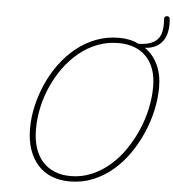

<svg xmlns="http://www.w3.org/2000/svg" viewBox="-73 -1262 1215 1347"><g transform="rotate(5 535.0 -588.5)"><path d="M469 19Q398 19 341 -3.5Q284 -26 243.5 -71Q203 -116 181 -180.5Q159 -245 159 -327Q159 -406 177.5 -487Q196 -568 230.5 -645Q265 -722 314.5 -789Q364 -856 427.5 -907Q491 -958 566.5 -986.5Q642 -1015 728 -1015Q767 -1015 801.5 -1007.5Q836 -1000 864 -985Q913 -986 946 -997.5Q979 -1009 999 -1031Q1019 -1053 1026 -1089.5Q1033 -1126 1029 -1178Q1029 -1186 1034.5 -1190.5Q1040 -1195 1047.5 -1195.5Q1055 -1196 1061 -1192.5Q1067 -1189 1068 -1181Q1073 -1132 1066 -1092.5Q1059 -1053 1039.5 -1024.5Q1020 -996 988 -979.5Q956 -963 912 -961Q971 -921 1003.5 -852.5Q1036 -784 1036 -692Q1036 -615 1018 -532.5Q1000 -450 965.5 -370.5Q931 -291 882 -220.5Q833 -150 770 -96.5Q707 -43 631 -12Q555 19 469 19ZM471 -19Q549 -19 618.5 -48.5Q688 -78 746.5 -128.5Q805 -179 850.5 -246Q896 -313 928.5 -388Q961 -463 977.5 -541Q994 -619 994 -692Q994 -762 975.5 -815Q957 -868 922 -904.5Q887 -941 837 -959.5Q787 -978 726 -978Q648 -978 578 -951Q508 -924 449.5 -876Q391 -828 345 -765Q299 -702 266.5 -629Q234 -556 217.5 -479Q201 -402 201 -327Q201 -253 219.5 -195.5Q238 -138 273 -99Q308 -60 358 -39.5Q408 -19 471 -19Z"/></g></svg>

Font: Playwrite US Trad Thin
Style: Regular
Weight: 250
Designer: Veronika Burian, José Scaglione
Foundry: TypeTogether
Version: Version 1.003